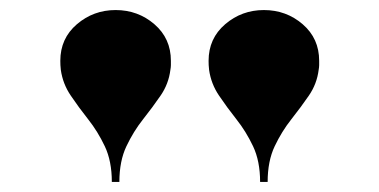

<svg xmlns="http://www.w3.org/2000/svg" viewBox="-20 -735 755 382"><path d="M614 -596Q610.5 -568 594.5 -544.8Q578.5 -521.5 559.5 -497.5Q540.5 -473.5 526.5 -444Q512.5 -414.5 512.5 -373H497.5Q497.5 -414.5 483.5 -444Q469.5 -473.5 450.5 -497.5Q431.5 -521.5 415.8 -544.8Q400 -568 396 -596Q395.5 -601.5 395.2 -605.5Q395 -609.5 395 -614Q395 -658.5 428 -686.8Q461 -715 505 -715Q549.5 -715 582.2 -686.8Q615 -658.5 615 -614Q615 -609.5 615 -605.5Q615 -601.5 614 -596ZM319 -596Q315.5 -568 299.5 -544.8Q283.5 -521.5 264.5 -497.5Q245.5 -473.5 231.5 -444Q217.5 -414.5 217.5 -373H202.5Q202.5 -414.5 188.5 -444Q174.5 -473.5 155.5 -497.5Q136.5 -521.5 120.8 -544.8Q105 -568 101 -596Q100.5 -601.5 100.2 -605.5Q100 -609.5 100 -614Q100 -658.5 133 -686.8Q166 -715 210 -715Q254.5 -715 287.2 -686.8Q320 -658.5 320 -614Q320 -609.5 320 -605.5Q320 -601.5 319 -596Z"/></svg>

Font: Engraving CC
Style: Bold
Weight: 700
Designer: indestructible type*
Foundry: Cowboy Collective
Version: Version 1.000